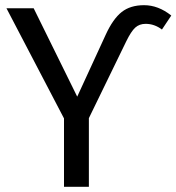

<svg xmlns="http://www.w3.org/2000/svg" viewBox="-20 -721 681 741"><path d="M227 0V-264L5 -689H110L278 -348L388 -587Q416 -648 449.5 -674.5Q483 -701 536 -701Q591 -701 641 -661L605 -607Q576 -629 542 -629Q518 -629 502 -614.5Q486 -600 467 -561L323 -265V0Z"/></svg>

Font: Fira Sans
Style: Regular
Weight: 400
Designer: Carrois Corporate & Edenspiekermann AG
Foundry: Carrois Corporate GbR & Edenspiekermann AG
Version: Version 4.106;PS 004.106;hotconv 1.0.70;makeotf.lib2.5.58329